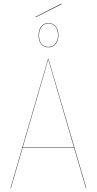

<svg xmlns="http://www.w3.org/2000/svg" viewBox="-20 -990 509 1010"><path d="M303.2 -967.8 167 -898.9 166 -900.9 301.8 -970.2ZM234.9 -868.2Q259.8 -868.2 273.4 -851.1Q287.1 -834 287.1 -805.2Q287.1 -776.4 272.9 -758.8Q258.8 -741.2 234.9 -741.2Q210 -741.2 196.5 -758.3Q183.1 -775.4 183.1 -804.2Q183.1 -833 197 -850.6Q210.9 -868.2 234.9 -868.2ZM285.2 -805.2Q285.2 -833.5 272 -849.9Q258.8 -866.2 234.9 -866.2Q211.9 -866.2 198.5 -848.9Q185.1 -831.5 185.1 -804.2Q185.1 -775.9 198 -759.5Q210.9 -743.2 234.9 -743.2Q257.8 -743.2 271.5 -760.5Q285.2 -777.8 285.2 -805.2ZM432.1 0 369.6 -212.9H99.1L37.1 0H35.2L232.9 -680.2H234.9L434.1 0ZM99.6 -214.8H369.1L233.9 -678.2Z"/></svg>

Font: Fira Sans Compressed Two
Style: Regular
Weight: 100
Width: 1
Designer: Carrois Corporate & Edenspiekermann AG
Foundry: Carrois Corporate GbR & Edenspiekermann AG
Version: Version 4.203;PS 004.203;hotconv 1.0.88;makeotf.lib2.5.64775